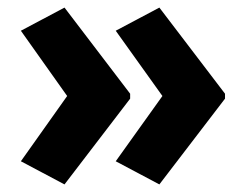

<svg xmlns="http://www.w3.org/2000/svg" viewBox="-20 -530 646 506"><path d="M573 -270 400 -44 285 -105 408 -277 285 -449 400 -510 573 -283ZM323 -270 150 -44 35 -105 157 -277 35 -449 150 -510 323 -283Z"/></svg>

Font: Noto Sans Armenian SemiCondensed ExtraBold
Style: Regular
Weight: 800
Width: 4
Designer: Monotype Design Team
Foundry: Monotype Imaging Inc.
Version: Version 2.008; ttfautohint (v1.8.4.7-5d5b)